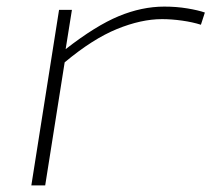

<svg xmlns="http://www.w3.org/2000/svg" viewBox="-20 -562 641 582"><path d="M198 -532 179 -413Q270 -484 340 -513Q410 -542 478 -542Q515 -542 548 -536.5Q581 -531 601 -524L589 -487Q564 -495 532 -499.5Q500 -504 471 -504Q408 -504 334.5 -474Q261 -444 176 -373L117 0H75L159 -532Z"/></svg>

Font: Georama ExtraExtended ExtraLight
Style: Italic
Weight: 200
Width: 8
Italic angle: -9°
Designer: Jean-Baptiste Levee
Foundry: Production Type
Version: Version 1.000